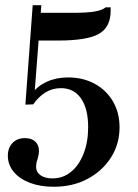

<svg xmlns="http://www.w3.org/2000/svg" viewBox="-20 -490 527 734"><path d="M185 224Q134 224 94.5 209Q55 194 32.5 167Q10 140 10 105Q10 75 28 56.5Q46 38 75 38Q101 38 115 51.5Q129 65 129 87Q129 92 128 99Q127 106 124 117Q120 128 119 134Q118 140 118 147Q118 168 135 180Q152 192 180 192Q221 192 251.5 167Q282 142 299.5 97.5Q317 53 317 -4Q317 -75 289.5 -114Q262 -153 213 -153Q180 -153 153.5 -136.5Q127 -120 107 -91L77 -90L105 -470H138L111 -119L102 -132Q123 -161 159 -177.5Q195 -194 240 -194Q298 -194 342.5 -169.5Q387 -145 412 -102Q437 -59 437 -3Q437 61 404 112.5Q371 164 314.5 194Q258 224 185 224ZM112 -335 120 -441H260Q313 -441 342 -446Q371 -451 384 -462H403V-449Q403 -386 358 -360.5Q313 -335 202 -335Z"/></svg>

Font: Baskervville SemiBold
Style: Regular
Weight: 600
Version: Version 1.100